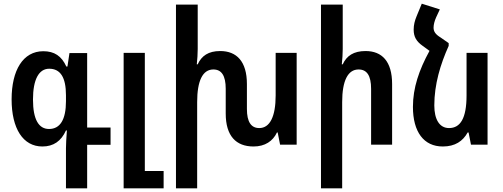

<svg xmlns="http://www.w3.org/2000/svg" viewBox="-20 -785 2732 1042"><path d="M338 237H453V1H580V-93H453V-497H357L346 -424H340C314 -481 275 -507 215 -507C105 -507 43 -404 43 -246C43 -87 105 10 210 10C270 10 312 -19 338 -77H343C340 -37 338 -1 338 20ZM246 -85C191 -85 159 -135 159 -245C159 -354 191 -412 247 -412C308 -412 338 -365 338 -268V-236C338 -135 306 -85 246 -85Z M651 237H868V143H766V-498H651Z M1476 -498V-267C1476 -151 1444 -90 1387 -90C1343 -90 1320 -123 1320 -194V-329C1320 -452 1264 -508 1175 -508C1111 -508 1074 -482 1053 -436H1048C1051 -464 1053 -492 1053 -519V-760H935V237H1050V-231C1050 -347 1080 -408 1138 -408C1182 -408 1205 -375 1205 -303V-169C1205 -47 1261 10 1356 10C1418 10 1461 -19 1483 -66H1487L1500 0H1590V-498Z M1840 -760H1722V237H1837V-231C1837 -347 1868 -408 1926 -408C1971 -408 1994 -375 1994 -303V0H2108V-329C2108 -452 2053 -508 1964 -508C1899 -508 1861 -482 1840 -436H1835C1838 -464 1840 -492 1840 -519Z M2415 -551 2372 -581C2342 -599 2333 -615 2333 -635C2333 -651 2338 -671 2347 -691L2367 -734L2269 -765L2241 -697C2231 -673 2225 -650 2225 -624C2225 -585 2240 -560 2274 -536L2311 -509C2254 -405 2221 -308 2221 -205C2221 -69 2280 10 2383 10C2450 10 2492 -19 2518 -66H2523L2536 0H2626V-498H2512V-267C2512 -142 2478 -90 2417 -90C2365 -90 2337 -137 2337 -213C2337 -327 2370 -436 2415 -536Z"/></svg>

Font: Noto Sans Armenian Condensed SemiBold
Style: Regular
Weight: 600
Width: 3
Designer: Monotype Design Team
Foundry: Monotype Imaging Inc.
Version: Version 2.008